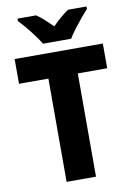

<svg xmlns="http://www.w3.org/2000/svg" viewBox="-100 -992 732 1055"><g transform="rotate(-10 266.0 -465.0)"><path d="M348 0H184V-576H20V-714H512V-576H348ZM188 -770Q176 -791 155.5 -818.5Q135 -846 113 -872.5Q91 -899 74 -916V-930H178Q200 -915 221 -896Q242 -877 266 -853Q290 -878 312 -896.5Q334 -915 356 -930H459V-916Q442 -898 420.5 -872Q399 -846 378.5 -819Q358 -792 345 -770Z"/></g></svg>

Font: Noto Sans Khmer SemiCondensed ExtraBold
Style: Regular
Weight: 800
Width: 4
Designer: Danh Hong and the Monotype Design Team
Foundry: Monotype Imaging Inc.
Version: Version 2.004